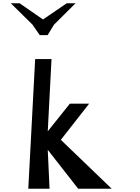

<svg xmlns="http://www.w3.org/2000/svg" viewBox="-20 -1154 856 1174"><path d="M223 -939 179 -1003 46 -1134H100L243 -1035L388 -1134H442L310 -1003L271 -939ZM153 0 195 -793H295L272 -351L407 -520H525L352 -299L663 0H458L272 -238L283 0Z"/></svg>

Font: OpenDyslexic
Style: Regular
Weight: 400
Designer: Abbie Gonzalez
Version: Version 0.920;hotconv 1.0.109;makeotfexe 2.5.65596